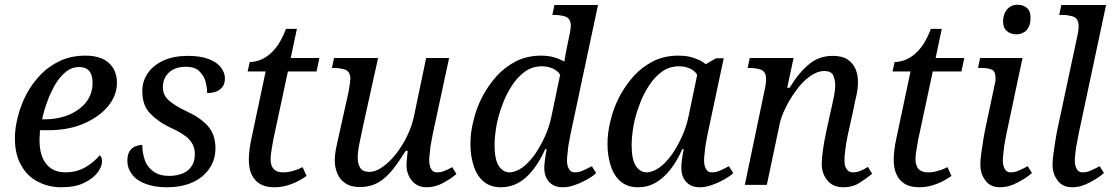

<svg xmlns="http://www.w3.org/2000/svg" viewBox="-20 -781 4697 811"><path d="M238 10C203 10 170 2 141 -13C111 -28 87 -51 70 -82C52 -112 43 -150 43 -197C43 -226 47 -257 56 -290C64 -322 76 -353 92 -384C108 -414 128 -441 152 -466C176 -491 204 -510 236 -525C267 -539 302 -546 341 -546C383 -546 416 -536 439 -516C462 -495 474 -467 474 -431C474 -396 462 -364 437 -333C412 -302 377 -278 334 -259C290 -240 240 -231 184 -231H149C148 -224 148 -217 148 -210C147 -203 147 -196 147 -189C147 -146 156 -113 175 -89C194 -65 221 -53 257 -53C289 -53 318 -61 343 -76C368 -91 387 -108 401 -125C408 -120 411 -112 411 -100C411 -85 405 -70 393 -53C380 -36 361 -21 336 -9C311 4 278 10 238 10ZM158 -277H168C207 -277 242 -284 273 -297C303 -310 327 -328 345 -351C362 -374 371 -400 371 -431C371 -454 366 -471 356 -482C346 -493 332 -498 313 -498C294 -498 277 -492 260 -479C243 -466 228 -448 215 -427C202 -405 190 -381 181 -355C171 -329 163 -303 158 -277Z M683 10C650 10 621 5 596 -4C571 -13 552 -26 539 -43C525 -60 518 -80 518 -103C518 -121 522 -135 529 -145C536 -154 545 -161 555 -164C564 -167 573 -169 581 -169C581 -146 585 -124 592 -104C599 -84 612 -68 629 -56C646 -44 668 -38 695 -38C717 -38 736 -42 753 -49C769 -56 781 -66 790 -80C799 -93 803 -110 803 -131C803 -154 795 -174 780 -191C765 -208 739 -224 702 -241C665 -258 636 -279 614 -302C592 -325 581 -356 581 -396C581 -425 589 -450 605 -473C620 -495 643 -513 672 -526C701 -539 735 -545 774 -545C811 -545 840 -540 863 -531C886 -522 903 -510 914 -495C925 -480 930 -465 930 -450C930 -429 923 -414 910 -404C897 -393 878 -388 855 -388C855 -406 852 -423 847 -441C841 -458 832 -471 819 -483C806 -494 788 -499 765 -499C735 -499 711 -491 694 -475C677 -459 668 -438 668 -413C668 -390 676 -372 693 -357C710 -342 735 -326 770 -310C807 -293 836 -273 858 -249C879 -225 890 -194 890 -155C890 -123 882 -95 865 -70C848 -45 825 -25 794 -11C763 3 726 10 683 10Z M1140 10C1116 10 1096 6 1080 -3C1064 -12 1052 -25 1044 -42C1035 -59 1031 -81 1031 -107C1031 -119 1032 -133 1034 -149C1036 -164 1038 -178 1041 -191L1102 -479H1026L1035 -519C1049 -519 1063 -522 1077 -527C1091 -532 1105 -540 1118 -551C1131 -562 1144 -576 1156 -594C1167 -611 1178 -633 1188 -659H1234L1208 -536H1329L1317 -479H1196L1135 -194C1132 -177 1129 -162 1127 -147C1124 -132 1123 -119 1123 -108C1123 -89 1128 -75 1137 -66C1146 -57 1159 -53 1176 -53C1190 -53 1205 -55 1220 -60C1235 -64 1247 -69 1258 -75L1275 -38C1255 -24 1234 -12 1212 -4C1189 5 1165 10 1140 10Z M1781 10C1764 10 1749 6 1736 -3C1723 -12 1714 -23 1707 -38C1700 -52 1697 -68 1697 -85C1697 -92 1698 -101 1699 -112C1700 -123 1701 -133 1702 -144H1694C1675 -114 1657 -88 1639 -65C1621 -42 1601 -24 1579 -11C1557 2 1531 9 1501 9C1475 9 1454 4 1439 -7C1423 -17 1412 -31 1405 -48C1398 -65 1394 -83 1394 -102C1394 -119 1396 -137 1400 -157C1404 -177 1408 -195 1412 -212L1451 -387C1453 -396 1455 -408 1457 -422C1459 -436 1460 -444 1460 -447C1460 -467 1453 -480 1440 -486C1426 -491 1409 -494 1390 -494H1382L1391 -536H1577L1511 -237C1507 -219 1503 -198 1498 -174C1493 -150 1491 -131 1491 -116C1491 -99 1494 -85 1501 -73C1508 -61 1521 -55 1540 -55C1558 -55 1577 -62 1596 -76C1615 -89 1634 -107 1652 -130C1670 -153 1686 -178 1699 -205C1712 -232 1722 -260 1728 -287L1780 -536H1877L1808 -215C1807 -208 1805 -197 1802 -183C1799 -169 1797 -155 1796 -140C1794 -125 1793 -113 1793 -104C1793 -87 1796 -75 1802 -66C1807 -57 1815 -53 1826 -53C1837 -53 1848 -55 1857 -59C1866 -62 1877 -68 1890 -75L1908 -46C1893 -33 1875 -21 1853 -9C1830 4 1806 10 1781 10Z M2096 10C2067 10 2042 2 2023 -14C2004 -30 1990 -52 1981 -80C1972 -107 1967 -138 1967 -173C1967 -204 1971 -237 1980 -272C1988 -306 2000 -339 2017 -372C2034 -404 2054 -433 2078 -460C2102 -486 2130 -507 2161 -523C2192 -538 2227 -546 2265 -546C2284 -546 2303 -544 2320 -539C2337 -534 2351 -528 2364 -521C2365 -530 2367 -540 2369 -552C2371 -563 2373 -572 2374 -578L2384 -626C2386 -635 2388 -644 2389 -653C2390 -661 2391 -667 2391 -671C2391 -691 2384 -704 2371 -710C2357 -715 2340 -718 2321 -718H2313L2322 -760H2506L2390 -215C2389 -208 2387 -197 2384 -183C2381 -169 2379 -155 2378 -140C2376 -125 2375 -113 2375 -104C2375 -87 2378 -75 2384 -66C2389 -57 2397 -53 2408 -53C2419 -53 2431 -55 2443 -61C2455 -66 2467 -72 2480 -79L2498 -50C2489 -41 2476 -32 2460 -23C2444 -14 2427 -6 2409 0C2391 7 2374 10 2357 10C2333 10 2314 3 2300 -12C2286 -27 2279 -47 2279 -73C2279 -82 2280 -93 2282 -106C2283 -119 2286 -134 2289 -151H2283C2260 -100 2233 -60 2202 -32C2171 -4 2135 10 2096 10ZM2132 -53C2149 -53 2167 -60 2186 -73C2204 -86 2221 -104 2238 -127C2254 -150 2268 -175 2281 -203C2294 -231 2303 -259 2309 -288L2346 -465C2339 -477 2328 -486 2314 -492C2300 -498 2285 -501 2270 -501C2243 -501 2219 -494 2198 -479C2177 -464 2158 -444 2142 -419C2126 -394 2112 -367 2102 -338C2091 -309 2082 -279 2077 -250C2072 -220 2069 -193 2069 -169C2069 -128 2075 -98 2087 -80C2099 -62 2114 -53 2132 -53Z M2675 10C2646 10 2621 2 2602 -14C2583 -30 2569 -52 2560 -80C2551 -107 2546 -138 2546 -173C2546 -204 2550 -237 2559 -272C2567 -306 2579 -339 2596 -372C2613 -404 2633 -433 2657 -460C2681 -486 2709 -507 2740 -523C2771 -538 2806 -546 2844 -546C2860 -546 2875 -545 2890 -542C2904 -539 2917 -534 2930 -529C2942 -524 2952 -517 2961 -510L3005 -535H3037L2969 -215C2968 -208 2966 -197 2963 -183C2960 -169 2958 -155 2957 -140C2955 -125 2954 -113 2954 -104C2954 -87 2957 -75 2963 -66C2968 -57 2976 -53 2987 -53C2998 -53 3010 -55 3022 -61C3034 -66 3046 -72 3059 -79L3077 -50C3068 -41 3055 -32 3039 -23C3023 -14 3006 -6 2988 0C2970 7 2953 10 2936 10C2912 10 2893 3 2879 -12C2865 -27 2858 -47 2858 -73C2858 -86 2859 -99 2861 -110C2862 -121 2865 -134 2868 -151H2862C2847 -117 2830 -88 2811 -64C2792 -40 2771 -22 2749 -9C2726 4 2702 10 2675 10ZM2711 -53C2728 -53 2746 -60 2765 -73C2783 -86 2800 -104 2817 -127C2833 -150 2847 -175 2860 -203C2873 -231 2882 -259 2888 -288L2925 -465C2918 -477 2907 -486 2893 -492C2879 -498 2864 -501 2849 -501C2822 -501 2798 -494 2777 -479C2756 -464 2737 -444 2721 -419C2705 -394 2691 -367 2681 -338C2670 -309 2661 -279 2656 -250C2651 -220 2648 -193 2648 -169C2648 -128 2654 -98 2666 -80C2678 -62 2693 -53 2711 -53Z M3542 10C3513 10 3490 0 3475 -19C3459 -38 3451 -61 3451 -90C3451 -106 3453 -125 3456 -147C3459 -168 3463 -194 3470 -225L3487 -303C3489 -312 3492 -324 3495 -338C3498 -352 3501 -367 3504 -382C3507 -397 3508 -411 3508 -422C3508 -435 3505 -448 3500 -462C3494 -475 3481 -481 3462 -481C3441 -481 3421 -473 3400 -458C3379 -443 3360 -423 3343 -399C3325 -375 3310 -350 3298 -325C3285 -299 3277 -276 3273 -256L3219 0H3126L3210 -402C3212 -411 3214 -421 3215 -430C3216 -439 3216 -444 3216 -447C3216 -467 3209 -480 3196 -486C3182 -491 3165 -494 3146 -494H3138L3147 -536H3332L3305 -410H3315C3342 -454 3370 -488 3399 -511C3427 -534 3460 -545 3497 -545C3524 -545 3545 -540 3560 -530C3575 -519 3587 -506 3594 -489C3601 -472 3604 -454 3604 -434C3604 -417 3602 -399 3598 -380C3593 -360 3589 -341 3586 -324L3560 -206C3556 -187 3553 -169 3551 -151C3548 -133 3547 -116 3547 -101C3547 -86 3550 -74 3557 -66C3563 -57 3571 -53 3582 -53C3593 -53 3603 -55 3614 -59C3624 -63 3635 -69 3646 -76L3664 -47C3648 -34 3630 -21 3611 -9C3591 4 3568 10 3542 10Z M3864 10C3840 10 3820 6 3804 -3C3788 -12 3776 -25 3768 -42C3759 -59 3755 -81 3755 -107C3755 -119 3756 -133 3758 -149C3760 -164 3762 -178 3765 -191L3826 -479H3750L3759 -519C3773 -519 3787 -522 3801 -527C3815 -532 3829 -540 3842 -551C3855 -562 3868 -576 3880 -594C3891 -611 3902 -633 3912 -659H3958L3932 -536H4053L4041 -479H3920L3859 -194C3856 -177 3853 -162 3851 -147C3848 -132 3847 -119 3847 -108C3847 -89 3852 -75 3861 -66C3870 -57 3883 -53 3900 -53C3914 -53 3929 -55 3944 -60C3959 -64 3971 -69 3982 -75L3999 -38C3979 -24 3958 -12 3936 -4C3913 5 3889 10 3864 10Z M4204 10C4177 10 4157 1 4143 -18C4128 -37 4121 -59 4121 -85C4121 -99 4122 -116 4125 -135C4128 -154 4131 -174 4134 -194C4137 -213 4140 -229 4143 -242L4182 -426C4183 -431 4184 -436 4185 -441C4185 -445 4185 -449 4185 -452C4185 -470 4180 -482 4169 -487C4158 -492 4143 -494 4124 -494H4111L4120 -536H4299L4231 -215C4230 -208 4228 -197 4225 -183C4222 -169 4220 -155 4219 -140C4217 -125 4216 -113 4216 -104C4216 -87 4219 -75 4225 -66C4230 -57 4238 -53 4249 -53C4260 -53 4272 -55 4284 -61C4296 -66 4308 -72 4321 -79L4339 -50C4324 -37 4305 -24 4280 -11C4255 3 4229 10 4204 10ZM4273 -636C4256 -636 4243 -641 4233 -650C4222 -659 4217 -672 4217 -691C4217 -705 4220 -717 4225 -728C4230 -738 4237 -746 4246 -752C4255 -758 4265 -761 4277 -761C4293 -761 4306 -757 4317 -748C4328 -739 4333 -725 4333 -706C4333 -689 4330 -675 4324 -665C4318 -654 4311 -647 4302 -643C4293 -638 4283 -636 4273 -636Z M4509 10C4482 10 4462 1 4448 -18C4433 -37 4426 -59 4426 -85C4426 -99 4427 -116 4430 -135C4433 -154 4436 -174 4439 -194C4442 -213 4445 -229 4448 -242L4530 -626C4532 -635 4534 -645 4535 -654C4536 -663 4536 -668 4536 -671C4536 -691 4529 -704 4516 -710C4502 -715 4485 -718 4466 -718H4454L4463 -760H4652L4536 -215C4535 -208 4533 -197 4530 -183C4527 -169 4525 -155 4523 -140C4521 -125 4520 -113 4520 -104C4520 -87 4523 -75 4529 -66C4534 -57 4542 -53 4553 -53C4564 -53 4576 -55 4588 -61C4600 -66 4612 -72 4625 -79L4643 -50C4628 -37 4609 -24 4584 -11C4559 3 4534 10 4509 10Z"/></svg>

Font: NameLogos Serif
Style: Italic
Weight: 500
Version: Version 0.1